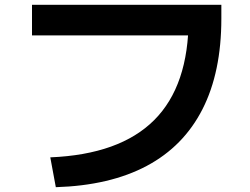

<svg xmlns="http://www.w3.org/2000/svg" viewBox="-20 -744 1040 798"><path d="M189 -90Q478 -102 621 -245Q764 -388 764 -667L830 -597H113V-724H900V-667Q900 -444 821.5 -290Q743 -136 590 -54.5Q437 27 212 34Z"/></svg>

Font: M PLUS 2
Style: Bold
Weight: 700
Designer: Coji Morishita
Foundry: UNDERFOREST DESIGN
Version: Version 1.001